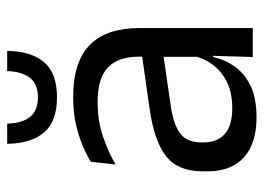

<svg xmlns="http://www.w3.org/2000/svg" viewBox="-120 -603 734 534"><g transform="rotate(-90 247.0 -336.0)"><path d="M355.5 0 359 -118.5 356 -131V-286.5L356.5 -315Q356.5 -374.5 326.2 -403Q296 -431.5 230.5 -431.5Q178 -431.5 134.2 -416.5Q90.5 -401.5 56.5 -381.5L64 -450.5Q83 -462 109.2 -473.2Q135.5 -484.5 169.2 -492Q203 -499.5 243.5 -499.5Q296 -499.5 332.8 -486.8Q369.5 -474 392.2 -450Q415 -426 425.5 -392Q436 -358 436 -316V0ZM187.5 10.5Q115 10.5 76.2 -24.8Q37.5 -60 37.5 -125.5V-140Q37.5 -207.5 79.2 -240.8Q121 -274 212 -287L366.5 -309L371 -250L222 -228.5Q166 -220.5 142 -201.2Q118 -182 118 -144.5V-136.5Q118 -98 141.8 -77.5Q165.5 -57 213 -57Q255 -57 285 -71.5Q315 -86 333.5 -110.5Q352 -135 358.5 -165L371 -110H355.5Q348.5 -78 329.2 -50.5Q310 -23 275.5 -6.2Q241 10.5 187.5 10.5ZM243 -544.5Q176.5 -544.5 145.8 -580.2Q115 -616 114 -683H170Q171.5 -640.5 189.2 -619Q207 -597.5 243 -597.5Q279 -597.5 296.8 -619Q314.5 -640.5 316.5 -683H372.5Q371.5 -616 341 -580.2Q310.5 -544.5 243 -544.5Z"/></g></svg>

Font: Anek Latin
Style: Regular
Weight: 400
Designer: Yesha Goshar
Foundry: Ek Type
Version: Version 1.003